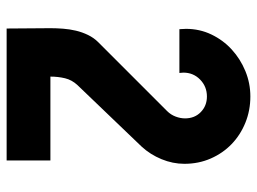

<svg xmlns="http://www.w3.org/2000/svg" viewBox="-118 -657 775 579"><g transform="rotate(90 269.5 -367.5)"><path d="M271 -735Q313 -735 350 -720Q387 -705 414.5 -678.5Q442 -652 458 -615.5Q474 -579 474 -536Q474 -501 460 -467Q446 -433 422 -407L237 -214Q221 -197 216 -176Q211 -155 211 -132H464V0H66L65 -132Q65 -150 66.5 -170Q68 -190 72.5 -209Q77 -228 85.5 -245.5Q94 -263 107 -276L315 -484Q326 -495 331.5 -509.5Q337 -524 337 -538Q337 -567 318 -585.5Q299 -604 271 -604Q241 -604 220 -583.5Q199 -563 199 -533L200 -521H68L67 -541Q67 -582 84 -617.5Q101 -653 129.5 -679Q158 -705 194.5 -720Q231 -735 271 -735Z"/></g></svg>

Font: PostBus
Style: Regular
Weight: 400
Designer: Peter Wiegel
Version: Version 1.001